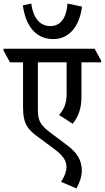

<svg xmlns="http://www.w3.org/2000/svg" viewBox="-62 -897 586 1075"><path d="M236 -678C326 -678 384 -751 397 -860L316 -877C310 -797 278 -751 220 -751C159 -751 123 -800 113 -877L66 -867C80 -759 134 -678 236 -678ZM366 158C382 129 396 95 396 58C396 -2 367 -44 315 -83L218 -156C153 -204 150 -234 150 -293V-548H311V-371C311 -316 295 -284 269 -253L345 -204C375 -241 394 -288 394 -352V-548H504V-558L468 -624H-42V-613L-6 -548H67V-295C67 -198 98 -169 155 -127L243 -62C290 -26 310 0 310 39C310 63 300 90 280 121Z"/></svg>

Font: Noto Serif Devanagari Condensed Medium
Style: Regular
Weight: 500
Width: 3
Designer: Universal Thirst, Indian Type Foundry and the Monotype Design Team
Foundry: Monotype Imaging Inc.
Version: Version 2.004